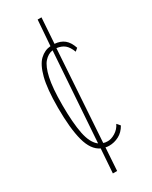

<svg xmlns="http://www.w3.org/2000/svg" viewBox="-185 -666 619 782"><g transform="rotate(-30 125.0 -275.0)"><path d="M117 73H97L105 -40Q68 -57 52.5 -115Q37 -173 37 -271Q37 -359 50 -409Q63 -459 85.5 -480Q108 -501 136 -503L145 -623H163L155 -503Q182 -501 199.5 -487Q217 -473 227 -443L214 -432Q204 -458 190 -469.5Q176 -481 153 -484L125 -54Q133 -51 143 -51Q160 -50 180 -62Q200 -74 210 -95L223 -80Q209 -55 187 -43.5Q165 -32 141 -32Q132 -32 124 -34ZM58 -271Q58 -187 68.5 -135Q79 -83 106 -63L135 -484Q113 -481 95.5 -461.5Q78 -442 68 -396.5Q58 -351 58 -271Z"/></g></svg>

Font: Inconsolata UltraCondensed ExtraLight
Style: Regular
Weight: 200
Width: 1
Monospace: yes
Designer: Raph Levien, Cyreal, Brenton Simpson
Foundry: Raph Levien, Cyreal, Google
Version: Version 3.100; ttfautohint (v1.8.4.7-5d5b)